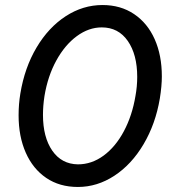

<svg xmlns="http://www.w3.org/2000/svg" viewBox="-20 -732 684 764"><path d="M54 -273Q54 -318 61 -360Q78 -463 125.5 -543Q173 -623 241.5 -667.5Q310 -712 388 -712Q460 -712 513.5 -676Q567 -640 595.5 -576Q624 -512 624 -428Q624 -390 616 -340Q599 -239 551.5 -158.5Q504 -78 435.5 -33Q367 12 290 12Q217 12 164 -24Q111 -60 82.5 -124.5Q54 -189 54 -273ZM151 -275Q151 -186 188 -132.5Q225 -79 290 -78Q345 -78 392.5 -113Q440 -148 473 -210Q506 -272 519 -350Q526 -388 526 -426Q526 -515 488.5 -569Q451 -623 385 -623Q333 -623 285.5 -588Q238 -553 204 -491Q170 -429 157 -350Q151 -311 151 -275Z"/></svg>

Font: Oak Sans Medium
Style: Italic
Weight: 500
Italic angle: -9.49998°
Foundry: Erik Kennedy, Walven
Version: Version 1.000